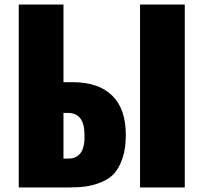

<svg xmlns="http://www.w3.org/2000/svg" viewBox="-20 -830 901 850"><path d="M63 0V-810H261V-466H304Q416 -466 476.5 -407Q537 -348 537 -233Q537 -173 522.5 -130Q508 -87 486 -62.5Q464 -38 428.5 -23.5Q393 -9 359.5 -4.5Q326 0 281 0ZM600 0V-810H798V0ZM261 -128H283Q359 -128 354 -238Q352 -330 281 -330H261Z"/></svg>

Font: Oswald Heavy
Style: Regular
Weight: 400
Designer: Vernon Adams
Foundry: Vernon Adams
Version: Version 4.101